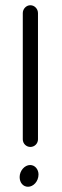

<svg xmlns="http://www.w3.org/2000/svg" viewBox="-20 -713 236 733"><path d="M67 -181C67 -165 80 -152 96 -152C112 -152 125 -165 125 -181V-663C125 -679 112 -693 96 -693C80 -693 67 -679 67 -663ZM127 -47C127 -66 114 -83 95 -83C74 -83 55 -61 55 -37C55 -16 68 0 87 0C107 0 127 -20 127 -47Z"/></svg>

Font: Comic Neue
Style: Normal
Weight: 400
Designer: Craig Rozynski
Foundry: Craig Rozynski
Version: Version 2.003